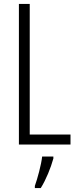

<svg xmlns="http://www.w3.org/2000/svg" viewBox="-20 -734 396 975"><path d="M76 0H338V-51H131V-714H76ZM251 71V61H194C190 101 170 174 157 210V221H187C214 178 238 118 251 71Z"/></svg>

Font: Noto Sans Arabic ExtCond Light
Style: Regular
Weight: 300
Width: 2
Designer: Monotype Design Team, Nadine Chahine, Nizar Qandah and Khaled Hosny
Foundry: Monotype Imaging Inc.
Version: Version 2.012